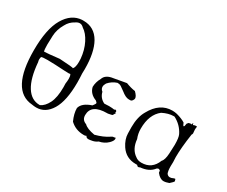

<svg xmlns="http://www.w3.org/2000/svg" viewBox="-124 -1173 1859 1569"><g transform="rotate(30 805.5 -388.5)"><path d="M303 10Q389 10 441 -76Q493 -162 493 -334Q493 -374 490 -419L491 -460Q491 -618 441 -706Q388 -798 286 -798H271Q173 -792 113 -689.5Q53 -587 53 -387Q53 -10 262 6Q283 10 303 10ZM320 -22H316Q239 -22 191.5 -97Q144 -172 132 -319Q128 -332 128 -343Q128 -348 129.5 -357.5Q131 -367 132 -367Q141 -373 191 -373Q220 -373 265 -371Q369 -365 396 -365Q400 -365 402 -366Q404 -367 406 -367Q411 -367 415 -350Q417 -340 417 -326Q417 -307 413 -279L414 -245Q414 -148 387 -94Q360 -40 320 -22ZM402 -417V-418Q402 -424 272 -431Q159 -418 134 -418H131Q125 -432 125 -481Q125 -503 127.5 -564Q130 -625 164 -683Q187 -728 231 -751Q251 -765 269 -765Q289 -765 306 -747Q350 -719 381 -657Q412 -595 419 -518L420 -488Q420 -435 402 -417Z M803 21Q813 21 838.5 16Q864 11 885 -5Q933 -14 967 -47Q992 -72 992 -90Q992 -96 989 -101Q978 -97 972 -97Q971 -97 967.5 -97Q964 -97 950 -88Q902 -55 826 -35Q752 -48 725 -76Q681 -91 681 -137Q681 -240 830 -240H836Q875 -247 876.5 -251Q878 -255 892 -278Q880 -276 880 -272L881 -270Q886 -280 886 -287Q886 -293 881 -296Q876 -299 874 -299V-297L867 -301Q866 -301 866 -300Q866 -298 870 -293Q845 -298 814 -298Q794 -298 770 -296Q721 -319 708 -372Q688 -387 688 -409Q688 -425 700 -445Q732 -482 778 -497H782Q800 -497 812.5 -489Q825 -481 852 -461Q895 -426 924 -426Q925 -426 940 -426Q955 -426 965 -449Q967 -453 967 -458Q967 -479 935 -510Q893 -516 847 -534L730 -513Q660 -504 644 -456Q620 -413 619 -367Q633 -308 697 -284Q712 -272 712 -266Q712 -265 710.5 -260.5Q709 -256 693 -235Q608 -207 594 -153Q594 -101 622 -40Q675 10 751 10L770 9L768 7Q768 5 774 5L779 10Q784 21 803 21Z M1269 14Q1276 14 1283 9Q1366 2 1405 -50Q1415 -57 1422 -57Q1428 -57 1432 -51L1434 -52Q1437 -52 1439 -30Q1471 11 1505 11Q1526 11 1555 0L1577 -21Q1587 -31 1587 -37Q1587 -40 1583 -42V-45Q1583 -54 1577 -54Q1573 -54 1566 -51Q1548 -42 1534 -42Q1516 -42 1504 -59Q1495 -81 1495 -125L1496 -163Q1494 -185 1494 -210Q1494 -299 1514 -433Q1520 -441 1520 -450L1519 -457Q1517 -470 1517 -482Q1517 -497 1520 -510Q1515 -514 1513 -514Q1511 -514 1510 -512L1506 -513Q1500 -513 1486 -507Q1480 -512 1480 -516Q1480 -519 1483 -521H1481Q1474 -521 1474 -506L1465 -507Q1457 -507 1448.5 -504Q1440 -501 1440 -500Q1440 -499 1442 -499L1434 -490Q1431 -460 1424 -460Q1418 -460 1408 -486Q1377 -506 1325 -520Q1303 -525 1281 -525Q1163 -525 1094 -398Q1058 -337 1058 -241Q1058 -236 1059 -181.5Q1060 -127 1097 -71Q1147 3 1238 3H1252Q1260 14 1269 14ZM1273 -29Q1239 -29 1217 -47Q1155 -88 1147 -179Q1130 -221 1130 -268Q1130 -402 1209 -463Q1265 -491 1311 -491H1320Q1390 -455 1424 -386Q1437 -360 1437 -292Q1437 -272 1433.5 -209Q1430 -146 1409 -126Q1372 -29 1273 -29Z"/></g></svg>

Font: Xiaobo Songti 小帛宋体
Style: Regular
Weight: 400
Version: Version 1.501;March 17, 2024;FontCreator 14.0.0.2814 64-bit